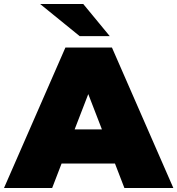

<svg xmlns="http://www.w3.org/2000/svg" viewBox="-39 -937 884 957"><path d="M-19 0 287 -700H519L825 0H581L534 -122H268L221 0ZM469 -292 401 -468 333 -292ZM358 -757 161 -917H376L508 -757Z"/></svg>

Font: Montserrat Thin Black
Style: Regular
Weight: 900
Version: Version 9.000